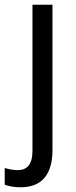

<svg xmlns="http://www.w3.org/2000/svg" viewBox="-60 -556 321 816"><path d="M27 240C120 240 163 183 163 81V-536H78V84C78 145 54 167 15 167C-5 167 -23 163 -40 158V229C-24 235 -1 240 27 240Z"/></svg>

Font: Noto Sans Arabic SemCond
Style: Regular
Weight: 400
Width: 4
Designer: Monotype Design Team, Nadine Chahine, Nizar Qandah and Khaled Hosny
Foundry: Monotype Imaging Inc.
Version: Version 2.012